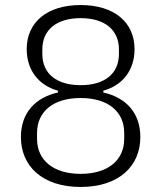

<svg xmlns="http://www.w3.org/2000/svg" viewBox="-20 -730 640 762"><path d="M300 12C452 12 537 -71 537 -186C537 -283 479 -343 390 -363V-370C466 -391 514 -451 514 -535C514 -641 434 -710 300 -710C166 -710 86 -641 86 -535C86 -451 134 -391 210 -370V-363C121 -343 63 -283 63 -186C63 -71 148 12 300 12ZM300 -40C192 -40 127 -94 127 -179V-202C127 -288 192 -341 300 -341C408 -341 473 -288 473 -202V-179C473 -94 408 -40 300 -40ZM300 -392C204 -392 148 -438 148 -516V-534C148 -611 204 -658 300 -658C396 -658 452 -611 452 -534V-516C452 -438 396 -392 300 -392Z"/></svg>

Font: IBM Plex Thai Looped Light
Style: Regular
Weight: 300
Designer: Mike Abbink, Paul van der Laan, Pieter van Rosmalen, Ben Mitchell, Mark Frömberg
Foundry: Bold Monday
Version: Version 1.0